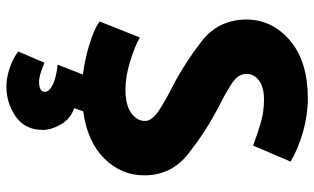

<svg xmlns="http://www.w3.org/2000/svg" viewBox="-211 -523 982 600"><g transform="rotate(90 280.0 -223.0)"><path d="M41 -503Q42 -584 107.5 -639Q173 -694 288 -694Q339 -694 392 -679Q445 -664 485 -640L435 -523Q389 -540 358 -548.5Q327 -557 290 -557Q254 -557 232.5 -542Q211 -527 211 -502Q211 -477 238 -458.5Q265 -440 305 -420L322 -411Q394 -373 461 -320Q528 -267 528 -183Q528 -111 475.5 -58Q423 -5 328 8L318 36Q352 48 369 78Q386 108 386 134Q386 190 344 219Q302 248 250 248Q224 248 193.5 238Q163 228 141 211L176 129Q187 134 205 140Q223 146 236 146Q248 146 257.5 142Q267 138 267 128Q267 114 244.5 103Q222 92 182 88L213 9Q167 3 120 -11Q73 -25 47 -43L97 -169Q125 -153 172.5 -138.5Q220 -124 259 -124Q308 -124 333 -142Q358 -160 358 -185Q358 -208 322.5 -230.5Q287 -253 245 -274Q176 -310 108.5 -362.5Q41 -415 41 -503Z"/></g></svg>

Font: Palanquin Dark SemiBold
Style: Regular
Weight: 600
Designer: Pria Ravichandran
Version: Version 1.001